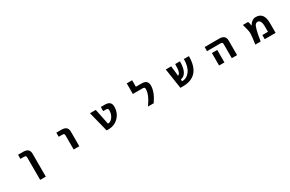

<svg xmlns="http://www.w3.org/2000/svg" viewBox="214 -2408 6572 4344"><g transform="rotate(-30 3500.0 -236.5)"><path d="M342.8 -416V-523.4H478.5Q639.6 -523.4 639.6 -379.9V218.8H492.2V-363.3Q492.2 -394.5 480 -405.3Q467.8 -416 434.6 -416Z M1342.8 -416V-523.4H1478.5Q1639.6 -523.4 1639.6 -379.9V2H1492.2V-363.3Q1492.2 -394.5 1480 -405.3Q1467.8 -416 1434.6 -416Z M2634.8 -360.4Q2634.8 -392.6 2622.1 -404.3Q2609.4 -416 2577.1 -416H2504.9V-523.4H2613.3Q2774.4 -523.4 2774.4 -379.9Q2774.4 -214.8 2668 -106.4Q2561.5 2 2401.4 2H2354.5L2221.7 -523.4H2373L2457 -116.2H2467.8Q2528.3 -116.2 2581.5 -188.5Q2634.8 -260.7 2634.8 -360.4Z M3433.6 2Q3590.8 -212.9 3590.8 -367.2Q3590.8 -394.5 3578.1 -405.3Q3565.4 -416 3533.2 -416H3280.3V-692.4H3420.9V-523.4H3570.3Q3730.5 -523.4 3730.5 -379.9Q3730.5 -209 3584 2Z M4281.2 2 4202.1 -523.4H4343.8L4372.1 -261.7Q4409.2 -272.5 4428.7 -330.1Q4448.2 -387.7 4448.2 -523.4H4572.3Q4572.3 -189.5 4383.8 -155.3L4388.7 -108.4H4394.5Q4514.6 -108.4 4594.7 -217.3Q4674.8 -326.2 4674.8 -523.4H4806.6Q4806.6 -258.8 4690.4 -128.4Q4574.2 2 4348.6 2Z M5217.8 -416V-523.4H5600.6Q5761.7 -523.4 5761.7 -379.9V2H5624V-363.3Q5624 -393.6 5611.3 -404.8Q5598.6 -416 5565.4 -416ZM5431.6 -324.2V-132.8V2H5292V-132.8V-324.2Z M6377.9 -412.1Q6454.1 -534.2 6555.7 -534.2Q6768.6 -534.2 6768.6 -255.9V2H6483.4V-105.5H6630.9V-243.2Q6630.9 -334 6606 -377Q6581.1 -419.9 6540 -419.9Q6503.9 -419.9 6479.5 -391.6Q6455.1 -363.3 6430.2 -271Q6405.3 -178.7 6377.9 2H6238.3Q6272.5 -222.7 6269.5 -287.1Q6266.6 -351.6 6216.8 -523.4H6353.5Q6373 -475.6 6377.9 -412.1Z"/></g></svg>

Font: Gen Shin Gothic Monospace Bold
Style: Bold
Weight: 700
Designer: [Source Han Sans]
Ryoko NISHIZUKA  (kana & ideographs); Paul D. Hunt (Latin, Greek & Cyrillic); Wenlong ZHANG  (bopomofo
Version: Version 1.002.20150607